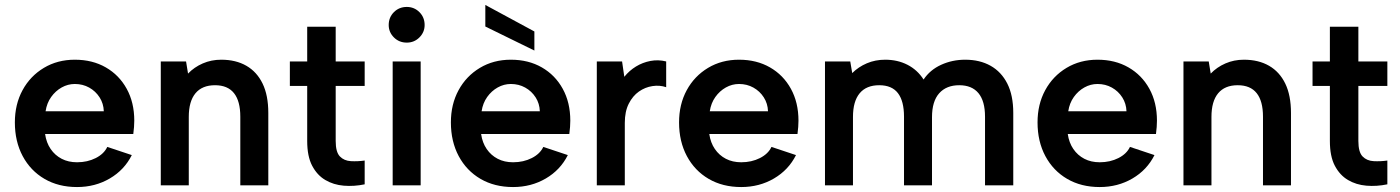

<svg xmlns="http://www.w3.org/2000/svg" viewBox="-20 -748 5650 775"><path d="M291 7Q216 7 159.5 -26Q103 -59 71.5 -118Q40 -177 40 -254Q40 -327 71 -384Q102 -441 157 -474Q212 -507 282 -507Q353 -507 407 -476Q461 -445 491.5 -389.5Q522 -334 522 -261Q522 -249 521 -235.5Q520 -222 518 -207H162Q167 -172 184.5 -146.5Q202 -121 229 -107Q256 -93 291 -93Q333 -93 366.5 -110Q400 -127 413 -155L512 -122Q482 -62 423 -27.5Q364 7 291 7ZM399 -299Q398 -330 382 -355Q366 -380 340 -394.5Q314 -409 282 -409Q254 -409 229 -395Q204 -381 186.5 -356.5Q169 -332 164 -299Z M629 -500H731L739 -451Q764 -477 798.5 -492Q833 -507 873 -507Q932 -507 974.5 -482.5Q1017 -458 1040 -410.5Q1063 -363 1063 -292V0H950V-277Q950 -340 924.5 -372Q899 -404 848 -404Q796 -404 769 -371.5Q742 -339 742 -276V0H629Z M1220 -500V-640H1335V-500H1452V-401H1335V-179Q1335 -134 1352 -116.5Q1369 -99 1396.5 -97.5Q1424 -96 1452 -100V-4Q1409 5 1367.5 1.5Q1326 -2 1293 -21.5Q1260 -41 1240 -79Q1220 -117 1220 -179V-401H1150V-500Z M1565 -500H1678V0H1565ZM1622 -576Q1591 -576 1570 -597Q1549 -618 1549 -647Q1549 -678 1570 -699Q1591 -720 1622 -720Q1652 -720 1673 -699Q1694 -678 1694 -647Q1694 -618 1673 -597Q1652 -576 1622 -576Z M1939 -728 2137 -621V-544L1939 -641ZM2051 7Q1976 7 1919.5 -26Q1863 -59 1831.5 -118Q1800 -177 1800 -254Q1800 -327 1831 -384Q1862 -441 1917 -474Q1972 -507 2042 -507Q2113 -507 2167 -476Q2221 -445 2251.5 -389.5Q2282 -334 2282 -261Q2282 -249 2281 -235.5Q2280 -222 2278 -207H1922Q1927 -172 1944.5 -146.5Q1962 -121 1989 -107Q2016 -93 2051 -93Q2093 -93 2126.5 -110Q2160 -127 2173 -155L2272 -122Q2242 -62 2183 -27.5Q2124 7 2051 7ZM2159 -299Q2158 -330 2142 -355Q2126 -380 2100 -394.5Q2074 -409 2042 -409Q2014 -409 1989 -395Q1964 -381 1946.5 -356.5Q1929 -332 1924 -299Z M2389 -500H2491L2500 -438Q2520 -463 2547 -479.5Q2574 -496 2605.5 -502Q2637 -508 2669 -500V-396Q2643 -405 2613.5 -400.5Q2584 -396 2559 -378.5Q2534 -361 2518 -329.5Q2502 -298 2502 -252V0H2389Z M2972 7Q2897 7 2840.5 -26Q2784 -59 2752.5 -118Q2721 -177 2721 -254Q2721 -327 2752 -384Q2783 -441 2838 -474Q2893 -507 2963 -507Q3034 -507 3088 -476Q3142 -445 3172.5 -389.5Q3203 -334 3203 -261Q3203 -249 3202 -235.5Q3201 -222 3199 -207H2843Q2848 -172 2865.5 -146.5Q2883 -121 2910 -107Q2937 -93 2972 -93Q3014 -93 3047.5 -110Q3081 -127 3094 -155L3193 -122Q3163 -62 3104 -27.5Q3045 7 2972 7ZM3080 -299Q3079 -330 3063 -355Q3047 -380 3021 -394.5Q2995 -409 2963 -409Q2935 -409 2910 -395Q2885 -381 2867.5 -356.5Q2850 -332 2845 -299Z M3310 -500H3412L3420 -453Q3445 -478 3479 -492.5Q3513 -507 3553 -507Q3603 -507 3643 -486.5Q3683 -466 3708 -427Q3734 -466 3779 -486.5Q3824 -507 3876 -507Q3935 -507 3978.5 -482.5Q4022 -458 4046 -410.5Q4070 -363 4070 -292V0H3956V-277Q3956 -340 3929.5 -372Q3903 -404 3852 -404Q3800 -404 3771 -371.5Q3742 -339 3742 -275V0H3629V-277Q3629 -340 3604.5 -372Q3580 -404 3529 -404Q3477 -404 3450 -371.5Q3423 -339 3423 -276V0H3310Z M4419 7Q4344 7 4287.5 -26Q4231 -59 4199.5 -118Q4168 -177 4168 -254Q4168 -327 4199 -384Q4230 -441 4285 -474Q4340 -507 4410 -507Q4481 -507 4535 -476Q4589 -445 4619.5 -389.5Q4650 -334 4650 -261Q4650 -249 4649 -235.5Q4648 -222 4646 -207H4290Q4295 -172 4312.5 -146.5Q4330 -121 4357 -107Q4384 -93 4419 -93Q4461 -93 4494.5 -110Q4528 -127 4541 -155L4640 -122Q4610 -62 4551 -27.5Q4492 7 4419 7ZM4527 -299Q4526 -330 4510 -355Q4494 -380 4468 -394.5Q4442 -409 4410 -409Q4382 -409 4357 -395Q4332 -381 4314.5 -356.5Q4297 -332 4292 -299Z M4757 -500H4859L4867 -451Q4892 -477 4926.5 -492Q4961 -507 5001 -507Q5060 -507 5102.5 -482.5Q5145 -458 5168 -410.5Q5191 -363 5191 -292V0H5078V-277Q5078 -340 5052.5 -372Q5027 -404 4976 -404Q4924 -404 4897 -371.5Q4870 -339 4870 -276V0H4757Z M5348 -500V-640H5463V-500H5580V-401H5463V-179Q5463 -134 5480 -116.5Q5497 -99 5524.5 -97.5Q5552 -96 5580 -100V-4Q5537 5 5495.5 1.5Q5454 -2 5421 -21.5Q5388 -41 5368 -79Q5348 -117 5348 -179V-401H5278V-500Z"/></svg>

Font: Albert Sans SemiBold
Style: Regular
Weight: 600
Designer: Andreas Rasmussen
Foundry: a.Foundry
Version: Version 1.025